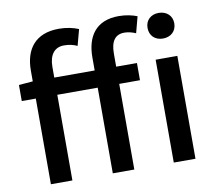

<svg xmlns="http://www.w3.org/2000/svg" viewBox="-86 -889 1136 1011"><g transform="rotate(-10 482.0 -383.0)"><path d="M437 -436V22H552V-436H663V-528H552V-598C552 -665 577 -697 625 -697C644 -697 666 -692 686 -683L709 -770C684 -780 649 -788 611 -788C489 -788 437 -710 437 -597V-528H221V-585C221 -651 251 -686 300 -686C328 -686 349 -681 371 -671L394 -757C366 -769 328 -777 289 -777C163 -777 106 -700 106 -586V-528L31 -522V-436H106V22H221V-436ZM750 -700C750 -658 779 -631 821 -631C863 -631 893 -658 893 -700C893 -741 863 -768 821 -768C779 -768 750 -741 750 -700ZM763 22H879V-528H763Z"/></g></svg>

Font: コーポレート・ロゴ ver3 Medium
Style: Regular
Weight: 500
Designer: [KANA_main] LOGOTYPE.JP [Source Han Sans] Ryoko NISHIZUKA 西塚涼子 (kana, bopomofo & ideographs); Paul D. Hunt (Latin, Greek
Version: Version 12.001;FEAKit 1.0